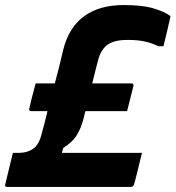

<svg xmlns="http://www.w3.org/2000/svg" viewBox="-40 -740 695 760"><path d="M101 -410H177Q186 -442 193 -471Q200 -500 206 -525L210 -542Q232 -631 292.5 -675.5Q353 -720 449 -720Q524 -720 567 -707Q610 -694 631 -679Q636 -676 634 -671Q627 -640 621 -614.5Q615 -589 607 -557H587Q560 -570 532 -576Q504 -582 468 -582Q428 -582 407.5 -574Q387 -566 377 -556Q369 -548 361 -534.5Q353 -521 347 -497Q343 -483 337.5 -460Q332 -437 325 -410H480Q490 -410 488 -399Q479 -365 473 -339.5Q467 -314 463 -300H298Q294 -285 290 -268Q282 -236 265.5 -207.5Q249 -179 210 -154L205 -135H522Q514 -104 506.5 -72Q499 -40 491 -11Q487 0 477 0H-11Q-23 0 -19 -11Q-10 -49 -4 -73.5Q2 -98 11 -135H36Q68 -135 91 -151Q114 -167 124 -207Q130 -228 136 -251.5Q142 -275 148 -300H84Q73 -300 76 -311Q84 -346 91 -371.5Q98 -397 101 -410Z"/></svg>

Font: Recursive Mn Lnr St XBd
Style: Italic
Weight: 800
Italic angle: -15°
Monospace: yes
Version: Version 1.079;hotconv 1.0.112;makeotfexe 2.5.65598; ttfautoh